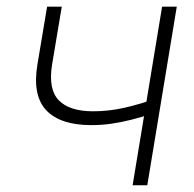

<svg xmlns="http://www.w3.org/2000/svg" viewBox="-20 -549 576 569"><path d="M250.5 -178.2Q159.2 -178.2 117.4 -221.9Q75.7 -265.6 90.8 -357.4L119.6 -529.3H163.1L134.3 -357.4Q122.6 -284.2 154.3 -251.7Q186 -219.2 255.9 -219.2Q302.7 -219.2 348.9 -229.7Q395 -240.2 444.8 -257.8L437.5 -214.4Q399.4 -201.7 367.9 -193.8Q336.4 -186 308.1 -182.1Q279.8 -178.2 250.5 -178.2ZM373 0 460.4 -529.3H503.9L416.5 0Z"/></svg>

Font: Inter 24pt ExtraLight
Style: Italic
Weight: 250
Italic angle: -9.3988°
Version: Version 4.001;git-66647c0bb